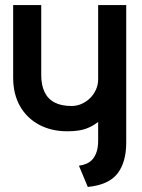

<svg xmlns="http://www.w3.org/2000/svg" viewBox="-20 -720 560 759"><path d="M479 -157V-700H368V-406Q368 -385 359.5 -366Q351 -347 336.5 -332.5Q322 -318 303 -309.5Q284 -301 263 -301Q222 -301 195.5 -315Q169 -329 156 -356.5Q143 -384 143 -423V-700H32V-414Q32 -348 59 -300.5Q86 -253 134.5 -227Q183 -201 246 -201Q269 -201 290 -204Q311 -207 330.5 -215.5Q350 -224 368 -238V-165Q368 -138 362 -120Q356 -102 346 -90.5Q336 -79 322 -73Q308 -67 292 -65L327 19Q409 11 444 -33.5Q479 -78 479 -157Z"/></svg>

Font: Advent Pro
Style: Bold
Weight: 700
Designer: VivaRado, Andreas Kalpakidis
Foundry: VivaRado, Andreas Kalpakidis
Version: Version 3.000